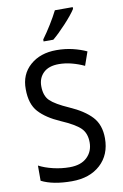

<svg xmlns="http://www.w3.org/2000/svg" viewBox="-102 -1002 686 1069"><g transform="rotate(-10 240.5 -467.0)"><path d="M287 -944Q270 -910 245 -869.5Q220 -829 195 -795V-784H250Q283 -811 326 -857.5Q369 -904 388 -934V-944ZM272 -397Q197 -430 168 -458Q139 -486 139 -541Q139 -587 169 -616Q199 -645 256 -645Q292 -645 328.5 -635.5Q365 -626 399 -610L426 -687Q392 -703 349 -713.5Q306 -724 256 -724Q165 -724 107.5 -673.5Q50 -623 51 -539Q51 -455 92 -410Q133 -365 211 -331Q290 -297 320 -267.5Q350 -238 350 -186Q350 -135 315.5 -102Q281 -69 217 -69Q171 -69 124.5 -80Q78 -91 44 -109V-23Q109 10 216 10Q317 10 377.5 -45.5Q438 -101 438 -194Q438 -270 396 -315.5Q354 -361 272 -397Z"/></g></svg>

Font: Noto Sans UI SemiCondensed
Style: Regular
Weight: 400
Width: 4
Designer: Monotype Design Team
Foundry: Monotype Imaging Inc.
Version: 1.001